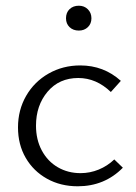

<svg xmlns="http://www.w3.org/2000/svg" viewBox="-20 -647 475 672"><path d="M43 -201Q43 -262 71.5 -311.5Q100 -361 150 -389.5Q200 -418 261 -418Q343 -418 403 -364L368 -325Q317 -374 254 -374Q187 -374 146.5 -326Q106 -278 106 -207Q106 -158 126.5 -120Q147 -82 182.5 -61.5Q218 -41 262 -41Q295 -41 325.5 -53.5Q356 -66 380 -89L410 -60Q346 5 252 5Q192 5 144.5 -21.5Q97 -48 70 -94.5Q43 -141 43 -201ZM211 -583Q211 -603 223.5 -615Q236 -627 256 -627Q275 -627 287.5 -614.5Q300 -602 300 -583Q300 -564 287.5 -552Q275 -540 256 -540Q236 -540 223.5 -552Q211 -564 211 -583Z"/></svg>

Font: Ysabeau Semilight
Style: Regular
Weight: 300
Designer: Christian Thalmann (Catharsis Fonts)
Version: Version 0.003